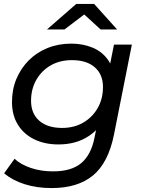

<svg xmlns="http://www.w3.org/2000/svg" viewBox="-20 -757 730 977"><path d="M243 200Q168 200 106 180.5Q44 161 1 125L54 51Q85 80 136.5 97.5Q188 115 250 115Q344 115 394 72.5Q444 30 461 -57L486 -180L516 -279L531 -385L560 -530H651L560 -72Q531 72 453 136Q375 200 243 200ZM277 -22Q208 -22 154.5 -48Q101 -74 71 -122.5Q41 -171 41 -238Q41 -302 63.5 -355.5Q86 -409 126 -449.5Q166 -490 221.5 -512.5Q277 -535 343 -535Q403 -535 452.5 -514Q502 -493 531.5 -449.5Q561 -406 561 -337Q562 -249 528 -177.5Q494 -106 430.5 -64Q367 -22 277 -22ZM296 -106Q357 -106 403.5 -133Q450 -160 477 -207Q504 -254 504 -314Q504 -378 462.5 -414.5Q421 -451 346 -451Q285 -451 238.5 -424.5Q192 -398 165 -351Q138 -304 138 -244Q138 -179 180 -142.5Q222 -106 296 -106ZM219 -607 368 -737H459L576 -607H492L372 -717H453L308 -607Z"/></svg>

Font: MOST Montserrat Medium
Style: Italic
Weight: 500
Italic angle: -11.3°
Designer: Julieta Ulanovsky
Foundry: Julieta Ulanovsky
Version: Version 8.000;March 11, 2024;FontCreator 15.0.0.2926 64-bit